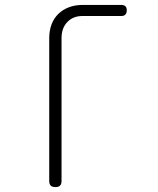

<svg xmlns="http://www.w3.org/2000/svg" viewBox="-20 -750 640 780"><path d="M230 -15Q230 -2 224 4Q218 10 205 10Q192 10 186 4Q180 -2 180 -15V-595Q180 -626 189.5 -651Q199 -676 217 -693.5Q235 -711 260 -720.5Q285 -730 316 -730H472Q484 -730 489.5 -724.5Q495 -719 495 -708Q495 -697 489.5 -691Q484 -685 473 -685H315Q277 -685 253.5 -660.5Q230 -636 230 -595Z"/></svg>

Font: Maple Mono Thin
Style: Regular
Weight: 250
Monospace: yes
Designer: subframe7536
Version: Version 7.000